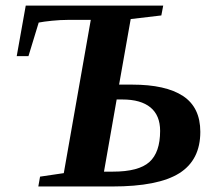

<svg xmlns="http://www.w3.org/2000/svg" viewBox="-20 -675 800 695"><path d="M308.6 -603H225.1Q199.2 -603 168 -599.9Q136.7 -596.7 120.1 -593.3L83 -471.7H40.5L73.2 -654.8H570.8L564 -619.1L453.1 -606L411.1 -368.7H458Q580.1 -368.7 642.6 -327.4Q705.1 -286.1 705.1 -197.8Q705.1 -95.7 628.9 -47.9Q552.7 0 386.7 0H118.7L125 -35.6L210.9 -48.3ZM402.3 -314.9 356.4 -53.7H388.7Q481.9 -53.7 520.8 -88.6Q559.6 -123.5 559.6 -201.2Q559.6 -257.3 524.7 -286.1Q489.7 -314.9 422.9 -314.9Z"/></svg>

Font: Liberation Serif
Style: Bold Italic
Weight: 700
Italic angle: -16.333°
Designer: Steve Matteson
Foundry: Ascender Corporation
Version: Version 2.1.5